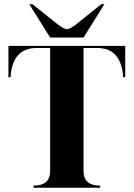

<svg xmlns="http://www.w3.org/2000/svg" viewBox="-20 -879 626 899"><path d="M293 -742.2Q307.6 -742.2 339.8 -767.6L454.1 -859.4H468.8L371.1 -703.1H214.8L117.2 -859.4H131.8L247.1 -767.6Q279.3 -742.2 293 -742.2ZM151.4 -654.3Q38.1 -654.3 29.3 -517.6H19.5V-664.1H566.4V-517.6H556.6Q547.9 -654.3 435.1 -654.3H371.1V-78.1Q371.1 -9.8 449.2 -9.8V0H136.7V-9.8Q214.8 -9.8 214.8 -78.1V-654.3Z"/></svg>

Font: spinweradC
Style: Bold
Weight: 700
Width: 7
Version: Version 0.3